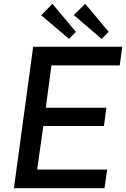

<svg xmlns="http://www.w3.org/2000/svg" viewBox="-20 -987 661 1007"><path d="M528 0 542 -98H175L207 -326H525L538 -422H220L250 -644H608L621 -742H154L53 0ZM196 -907 342 -783 378 -820 255 -967ZM367 -908 513 -783 550 -820 427 -967Z"/></svg>

Font: Cheyenne Sans Medium
Style: Italic
Weight: 500
Italic angle: -8.13011°
Designer: The Public Sans project authors (U.S. Web Design System), Libre Franklin designed by Pablo Impallari and Rodrigo Fuenzal
Foundry: The Cheyenne Sans Project Authors
Version: Version 2.007